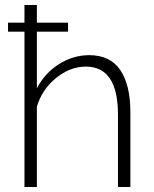

<svg xmlns="http://www.w3.org/2000/svg" viewBox="-20 -750 616 770"><path d="M337.9 -528.8Q421.9 -528.8 462.4 -469Q502.9 -409.2 502.9 -298.8V0H453.1V-290Q453.1 -482.9 324.2 -482.9Q260.7 -482.9 204.1 -436.5Q147.5 -390.1 127.9 -321.8V0H78.1V-623H12.2V-659.2H78.1V-730H127.9V-659.2H252.9V-623H127.9V-396Q159.2 -456.5 216.3 -492.7Q273.4 -528.8 337.9 -528.8Z"/></svg>

Font: Rawline Light
Style: Regular
Weight: 300
Designer: Matt McInerney, Pablo Impallari, Rodrigo Fuenzalida
Foundry: Matt McInerney, Pablo Impallari, Rodrigo Fuenzalida
Version: Version 4.020;PS 004.020;hotconv 1.0.88;makeotf.lib2.5.64775